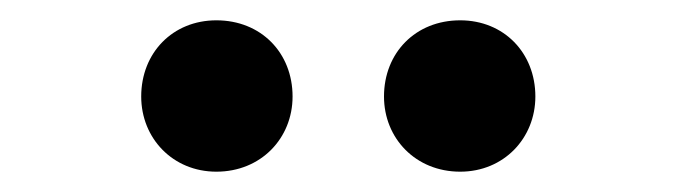

<svg xmlns="http://www.w3.org/2000/svg" viewBox="-20 -820 666 189"><path d="M193 -651C237 -651 268 -684 268 -725C268 -768 237 -800 193 -800C150 -800 119 -768 119 -725C119 -684 150 -651 193 -651ZM433 -651C476 -651 507 -684 507 -725C507 -768 476 -800 433 -800C389 -800 358 -768 358 -725C358 -684 389 -651 433 -651Z"/></svg>

Font: Bithumb Trading Sans Bold
Style: Bold
Weight: 700
Designer: Ham Hyungwon
Foundry: Bithumb
Version: Version 0.500;FEAKit 1.0